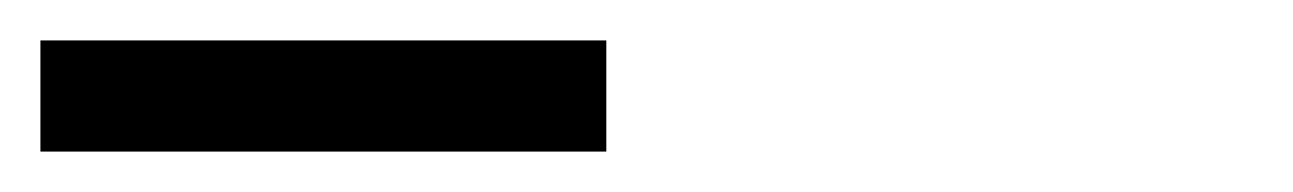

<svg xmlns="http://www.w3.org/2000/svg" viewBox="-20 -640 640 95"><path d="M0 -565V-620H280V-565Z"/></svg>

Font: Sulphur Point
Style: Bold
Weight: 700
Designer: Noponies / Dale Sattler
Foundry: Noponies
Version: Version 1.000; ttfautohint (v1.8)